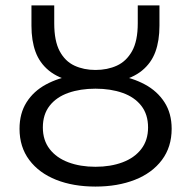

<svg xmlns="http://www.w3.org/2000/svg" viewBox="-20 -676 704 708"><path d="M332 12Q250 12 187 -13Q124 -38 88 -86Q52 -134 52 -201Q52 -258 78 -299Q104 -340 149.5 -364.5Q195 -389 251 -398V-375Q194 -388 160 -416Q126 -444 111 -485Q96 -526 96 -581V-656H180V-590Q180 -525 200 -487.5Q220 -450 254.5 -434Q289 -418 332 -418Q376 -418 411 -434Q446 -450 467 -487.5Q488 -525 488 -590V-656H568V-581Q568 -526 553 -485Q538 -444 504 -416Q470 -388 413 -375V-398Q469 -389 514.5 -364.5Q560 -340 586.5 -299Q613 -258 613 -201Q613 -134 577 -86Q541 -38 477.5 -13Q414 12 332 12ZM332 -61Q388 -61 432 -77.5Q476 -94 501 -126.5Q526 -159 526 -206Q526 -254 501 -286Q476 -318 432 -333.5Q388 -349 332 -349Q276 -349 232 -333.5Q188 -318 163 -286Q138 -254 138 -206Q138 -159 163 -126.5Q188 -94 232 -77.5Q276 -61 332 -61Z"/></svg>

Font: Source Sans 3
Style: Regular
Weight: 400
Designer: Paul D. Hunt
Foundry: Adobe
Version: Version 3.046;hotconv 1.0.118;makeotfexe 2.5.65603